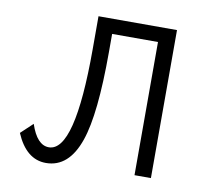

<svg xmlns="http://www.w3.org/2000/svg" viewBox="-87 -889 1175 1035"><g transform="rotate(10 500.0 -371.0)"><path d="M370.1 -785.2H799.8V24.9H710V-704.1H459V-604Q459 -264.6 408.2 -117.7Q353 43 227.5 43Q119.6 43 62 -92.3L127 -153.3Q163.6 -43 228.5 -43Q370.1 -43 370.1 -604Z"/></g></svg>

Font: BIZ UDGothic
Style: Regular
Weight: 400
Monospace: yes
Designer: TypeBank Co., Ltd.
Foundry: Morisawa Inc.
Version: Version 1.05